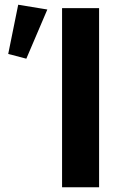

<svg xmlns="http://www.w3.org/2000/svg" viewBox="-20 -788 500 808"><path d="M397 0V-753.9H241.2V0ZM90.8 -541 179.2 -748 56.6 -768.1 14.6 -561Z"/></svg>

Font: Winston
Style: Bold
Weight: 700
Designer: Vernon Adams, Kim Jin-seong, David Berlow, Cristiano Sobral
Foundry: The Winston Project Authors
Version: Version 3.004